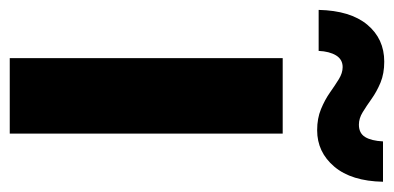

<svg xmlns="http://www.w3.org/2000/svg" viewBox="-258 -566 789 384"><g transform="rotate(90 136.0 -374.5)"><path d="M60.7 0V-545.9H211.7V0ZM204.9 -614.8Q181.2 -614.8 162.7 -622.5Q144.3 -630.1 129.7 -640.3Q115.1 -650.6 102.8 -658.2Q90.4 -665.8 78.7 -665.8Q63.4 -665.8 55.3 -652.6Q47.3 -639.4 46.3 -617.8H-35.7Q-34.3 -681.2 -6.1 -715.1Q22.2 -749 67.8 -749Q91.6 -749 109.8 -741.5Q127.9 -733.9 142.2 -723.7Q156.5 -713.5 168.9 -705.9Q181.2 -698.3 193.8 -698.3Q210.9 -698.3 218.5 -710.7Q226.1 -723 227.3 -746.5H308Q306.8 -683.4 277.8 -649.1Q248.8 -614.8 204.9 -614.8Z"/></g></svg>

Font: GitLab Sans
Style: Regular
Weight: 400
Designer: Rasmus Andersson
Foundry: Modifications by GitLab B.V., manufactured by rsms
Version: Version 4.000;git-c8fb6b7